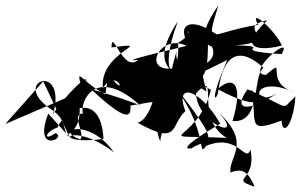

<svg xmlns="http://www.w3.org/2000/svg" viewBox="-76 -754 1128 720"><path d="M105 -328C46 -175 178 -236 132 -255C84 -221 93 -261 140 -276C171 -350 303 -413 312 -233C102 -205 186 -309 351 -183C259 -314 123 -268 225 -231C245 -251 189 -330 235 -328C222 -373 282 -507 446 -362C475 -345 448 -367 265 -420C399 -295 417 -313 413 -358C635 -396 467 -368 525 -223C527 -291 607 -318 506 -428C510 -401 481 -302 440 -294C599 -204 563 -288 619 -337C576 -451 677 -419 750 -290C635 -223 602 -191 643 -198C704 -241 771 -188 572 -440C711 -258 662 -157 697 -207C818 -257 844 -139 863 -193C889 -74 780 -86 879 -54C854 -112 832 -124 788 -107C781 -167 868 -215 746 -330C845 -221 663 -290 659 -404C753 -503 648 -312 774 -237C465 -250 662 -207 715 -417C618 -478 564 -421 776 -529C705 -363 735 -376 742 -408C745 -423 761 -636 912 -500C869 -464 905 -291 796 -300C839 -445 797 -471 740 -420C921 -323 903 -396 864 -417C895 -305 838 -248 980 -302C983 -243 1023 -279 1032 -392C970 -338 1027 -345 852 -419C787 -326 873 -341 976 -412C866 -334 857 -483 1028 -408C907 -447 1008 -548 921 -473C837 -476 1029 -635 980 -551C763 -565 965 -580 808 -584C989 -598 798 -651 926 -678C798 -556 919 -567 981 -583C960 -636 853 -732 892 -661C711 -634 692 -567 743 -734C637 -585 715 -558 782 -588C647 -711 567 -667 644 -569C602 -676 666 -633 592 -594C600 -439 509 -458 591 -674C461 -477 612 -472 699 -410C666 -530 704 -406 704 -599C792 -506 561 -450 587 -566C540 -401 560 -398 620 -509C438 -447 513 -637 624 -582C431 -536 394 -525 442 -529C384 -479 344 -653 342 -576C520 -600 294 -562 310 -423C363 -511 410 -366 330 -478C325 -405 287 -343 407 -368C237 -407 202 -534 230 -424C294 -521 150 -378 123 -325C180 -529 -51 -447 125 -338C169 -302 156 -292 176 -245C178 -256 247 -270 214 -405L-56 -289L86 -449L186 -238Z"/></svg>

Font: CISF Camouflage Kit
Style: Mdz
Weight: 400
Designer: Robert Jablonski, Jasper
Foundry: Cannot Into Space Fonts
Version: Version 1.270